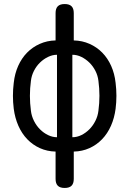

<svg xmlns="http://www.w3.org/2000/svg" viewBox="-20 -750 640 950"><path d="M345 135Q345 158 334 169Q323 180 300 180Q277 180 266 169Q255 158 255 135V0Q213 -1 177.5 -17Q142 -33 115 -61Q88 -89 71 -127.5Q54 -166 48 -212Q44 -244 44 -276Q44 -308 48 -340Q53 -386 70 -424Q87 -462 114 -489.5Q141 -517 177 -533Q213 -549 255 -550V-685Q255 -708 266 -719Q277 -730 300 -730Q323 -730 334 -719Q345 -708 345 -685V-550Q387 -549 423 -533Q459 -517 486 -489.5Q513 -462 530 -424Q547 -386 552 -340Q556 -308 556 -276Q556 -244 552 -212Q546 -166 529 -127.5Q512 -89 485 -61Q458 -33 422.5 -17Q387 -1 345 0ZM262 -479Q240 -479 218 -468.5Q196 -458 178 -440.5Q160 -423 148 -399.5Q136 -376 133 -350Q128 -313 128 -276Q128 -239 133 -202Q136 -176 148 -152Q160 -128 178 -110Q196 -92 218 -81.5Q240 -71 262 -71ZM338 -71Q361 -71 382.5 -81.5Q404 -92 422 -110Q440 -128 452 -152Q464 -176 467 -202Q472 -239 472 -276Q472 -313 467 -350Q464 -376 452 -399.5Q440 -423 422 -440.5Q404 -458 382.5 -468.5Q361 -479 338 -479Z"/></svg>

Font: Maple Mono
Style: Regular
Weight: 400
Monospace: yes
Designer: subframe7536
Version: Version 7.300